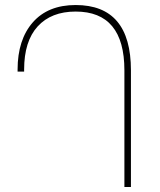

<svg xmlns="http://www.w3.org/2000/svg" viewBox="-20 -744 635 764"><path d="M475 -464Q475 -698 281 -698Q184 -698 130 -639Q76 -580 76 -467V-459H50V-467Q50 -586 110.5 -655Q171 -724 281 -724Q501 -724 501 -464V0H475Z"/></svg>

Font: Noto Sans Georgian Thin
Style: Regular
Weight: 250
Designer: Monotype Design team
Foundry: Monotype Imaging Inc.
Version: Version 1.000